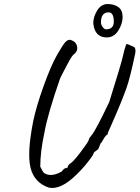

<svg xmlns="http://www.w3.org/2000/svg" viewBox="-20 -875 690 949"><path d="M517 -814Q479 -814 479 -764Q479 -753 487.5 -741.5Q496 -730 504 -730Q544 -730 542.5 -772Q541 -814 517 -814ZM508 -690Q448 -690 441 -760Q441 -792 460.5 -823.5Q480 -855 512 -855Q544 -855 565 -840Q586 -825 586 -791Q586 -757 564.5 -723.5Q543 -690 508 -690ZM432 -206Q450 -224 520 -371Q581 -566 587 -595.5Q593 -625 604 -657Q610 -659 644 -642Q653 -631 648 -609Q622 -486 605 -439.5Q588 -393 575.5 -363Q563 -333 556.5 -317.5Q550 -302 534.5 -267Q519 -232 513 -218V-212Q501 -205 491 -186.5Q481 -168 477 -166L468 -143Q467 -137 456 -130.5Q445 -124 442.5 -117Q440 -110 439 -108Q403 -55 358 -12Q279 66 220 52Q149 27 131 -45.5Q113 -118 144 -275Q159 -348 195.5 -449.5Q232 -551 262 -603.5Q292 -656 304 -668Q316 -680 328 -678Q356 -670 361 -645.5Q366 -621 342 -604Q330 -591 308 -548Q286 -505 278 -490Q216 -312 200 -222Q179 -125 179 -51Q181 -47 184.5 -41Q188 -35 189.5 -31.5Q191 -28 194 -24Q197 -19 205 -16Q238 0 286 -28Q292 -39 307 -46Q310 -42 311.5 -43.5Q313 -45 315 -50Q314 -55 324 -65Q339 -71 379 -124Q419 -177 419 -184Q419 -191 432 -206Z"/></svg>

Font: Caveat
Style: Regular
Weight: 400
Designer: Pablo Impallari
Foundry: Creative Lab NY
Version: Version 1.096; ttfautohint (v1.3)